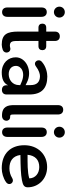

<svg xmlns="http://www.w3.org/2000/svg" viewBox="682 -1418 746 2149"><g transform="rotate(90 1054.5 -343.0)"><path d="M115 6C148 6 168 -16 168 -53V-434C168 -473 147 -494 115 -494C82 -494 63 -473 63 -434V-53C63 -16 82 6 115 6ZM115 -574C148 -574 176 -600 176 -635C176 -671 148 -696 115 -696C82 -696 54 -671 54 -635C54 -600 82 -574 115 -574Z M480 10C494 10 522 5 539 -2C561 -11 571 -32 567 -52C563 -75 545 -87 526 -87C513 -86 508 -82 493 -81C438 -80 438 -115 438 -182V-401H496C525 -401 541 -418 541 -445C541 -471 525 -488 496 -488H438V-584C438 -620 419 -640 386 -640C353 -640 333 -620 333 -584V-488H289C260 -488 244 -471 244 -445C244 -418 260 -401 289 -401H333V-175C333 -51 362 10 480 10Z M789 10C859 10 911 -9 934 -61V-42C934 -11 952 8 986 8C1018 8 1037 -12 1037 -43V-299C1037 -435 969 -500 835 -500C795 -500 726 -486 675 -442C627 -406 671 -334 723 -373C768 -407 808 -418 832 -418C895 -417 932 -386 932 -313V-257L906 -270C773 -339 622 -263 621 -148C620 -63 684 9 789 10ZM717 -149C717 -209 792 -259 902 -210L932 -197V-184C932 -109 871 -68 810 -68C752 -68 717 -101 717 -149Z M1331 -44C1331 -62 1318 -84 1289 -84C1259 -83 1261 -98 1261 -129V-618C1261 -654 1243 -678 1208 -678C1173 -678 1156 -654 1156 -618V-128C1156 -62 1168 9 1276 7C1308 7 1331 -13 1331 -44Z M1459 6C1492 6 1512 -16 1512 -53V-434C1512 -473 1491 -494 1459 -494C1426 -494 1407 -473 1407 -434V-53C1407 -16 1426 6 1459 6ZM1459 -574C1492 -574 1520 -600 1520 -635C1520 -671 1492 -696 1459 -696C1426 -696 1398 -671 1398 -635C1398 -600 1426 -574 1459 -574Z M1862 10C1915 10 1975 -8 2015 -36C2069 -71 2025 -136 1975 -108C1935 -84 1900 -76 1863 -76C1785 -76 1726 -111 1714 -199C1852 -201 1927 -203 1996 -216C2044 -226 2076 -236 2076 -281C2076 -398 1985 -498 1849 -498C1708 -498 1605 -394 1605 -243C1605 -88 1700 10 1862 10ZM1712 -279C1720 -362 1767 -410 1849 -410C1920 -410 1975 -366 1976 -298C1905 -277 1804 -279 1712 -279Z"/></g></svg>

Font: SN Pro Medium
Style: Regular
Weight: 500
Designer: Tobias Whetton
Foundry: Supernotes
Version: Version 1.003;Glyphs 3.3 (3324)